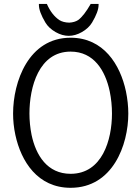

<svg xmlns="http://www.w3.org/2000/svg" viewBox="-20 -917 691 952"><path d="M323.2 -804.7C303.2 -805.2 286.6 -809.6 274.4 -817.4C249 -834.5 228.5 -860.8 212.4 -897.5H172.9V-892.6C172.9 -870.6 183.6 -841.3 205.1 -805.2C216.3 -786.6 232.9 -771 255.9 -757.8C277.3 -745.6 299.3 -739.3 320.8 -739.3C342.3 -739.3 364.3 -745.6 385.7 -757.8C408.7 -771 425.3 -786.6 436.5 -805.2C458 -841.3 468.8 -870.6 468.8 -892.6V-897.5H429.7C407.2 -857.9 386.2 -831.1 367.2 -817.4C356 -810.1 341.3 -805.7 323.2 -804.7ZM535.2 -354C535.2 -223.1 486.8 -55.2 330.1 -55.2C214.8 -55.2 158.2 -146.5 136.7 -247.6C129.4 -283.2 126 -319.8 126 -354C126 -485.8 172.9 -661.1 330.1 -661.1C445.8 -661.1 502 -566.9 523.9 -464.8C531.7 -427.7 535.2 -389.2 535.2 -354ZM44.9 -354C44.9 -320.3 48.3 -284.2 56.2 -248C84.5 -116.2 167 14.2 330.1 14.2C539.1 14.2 616.2 -198.2 616.2 -354C616.2 -388.7 612.3 -426.3 604.5 -463.9C576.2 -596.7 493.7 -730 330.1 -730C121.1 -730 44.9 -511.2 44.9 -354Z"/></svg>

Font: Tuffy
Style: Regular
Weight: 500
Designer: Thatcher Ulrich, Karoly Barta and Michael Everson
Version: Version 001.270